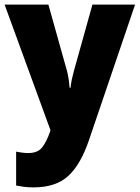

<svg xmlns="http://www.w3.org/2000/svg" viewBox="-20 -573 606 833"><path d="M0 -553H190L271 -264Q275 -248 278 -228Q281 -208 282 -192H286Q288 -211 291.5 -228Q295 -245 300 -263L381 -553H566L366 35Q330 141 276 190.5Q222 240 125 240Q102 240 83.5 237.5Q65 235 50 232V85Q61 87 74.5 89Q88 91 102 91Q143 91 162 67.5Q181 44 197 -1L199 -8Z"/></svg>

Font: Noto Sans Gujarati SemiCondensed Black
Style: Regular
Weight: 900
Width: 4
Designer: Jelle Bosma - Monotype Design Team, Universal Thirst
Foundry: Monotype Imaging Inc.
Version: Version 2.106; ttfautohint (v1.8.4.7-5d5b)